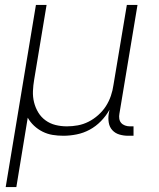

<svg xmlns="http://www.w3.org/2000/svg" viewBox="-20 -540 640 775"><path d="M3 215 125 -520H168L118 -219Q114 -196 113 -172.5Q112 -149 117.5 -127Q123 -105 134.5 -86Q146 -67 164 -54Q182 -41 204 -35.5Q226 -30 250 -30Q272 -30 294 -34Q316 -38 337 -48.5Q358 -59 376.5 -75.5Q395 -92 407.5 -111.5Q420 -131 427.5 -153Q435 -175 438 -197L492 -520H535L462 -81Q460 -71 461.5 -61Q463 -51 469 -44Q475 -37 484.5 -33.5Q494 -30 504 -30H519V8H497Q479 8 462 3Q445 -2 433.5 -14.5Q422 -27 419 -45Q416 -63 419 -81L422 -97Q408 -72 387.5 -51Q367 -30 342 -16.5Q317 -3 289.5 2.5Q262 8 236 8Q213 8 192 4.5Q171 1 152 -8.5Q133 -18 117.5 -32.5Q102 -47 92 -65L46 215Z"/></svg>

Font: Iosevka Aile XLt Obl
Style: Regular
Weight: 200
Italic angle: -9°
Designer: Belleve Invis
Foundry: Belleve Invis
Version: Version 31.1.0; ttfautohint (v1.8.4)